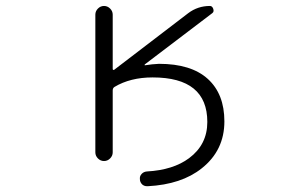

<svg xmlns="http://www.w3.org/2000/svg" viewBox="-20 -565 1040 648"><path d="M360.4 -332Q360.4 -330.1 362.3 -329.1Q364.3 -328.1 366.2 -330.1L615.2 -520.5Q647.5 -544.9 688.5 -544.9Q696.3 -544.9 699.7 -535.2Q703.1 -525.4 696.3 -520.5L468.8 -347.7Q467.8 -346.7 468.3 -345.2Q468.8 -343.8 469.7 -344.7Q493.2 -348.6 516.6 -349.6Q625 -349.6 681.2 -298.8Q737.3 -248 737.3 -155.3Q737.3 -57.6 661.1 2.9Q592.8 57.6 478.5 63.5Q477.5 63.5 476.6 63.5Q466.8 63.5 460 57.6Q452.1 49.8 452.1 39.1Q451.2 29.3 458 22Q464.8 14.6 475.6 13.7Q564.5 8.8 618.2 -31.2Q679.7 -77.1 679.7 -153.3Q679.7 -303.7 495.1 -303.7Q419.9 -303.7 366.2 -271.5Q360.4 -267.6 360.4 -259.8V-50.8Q360.4 -39.1 351.6 -30.3Q342.8 -21.5 331.1 -21.5Q319.3 -21.5 310.5 -30.3Q301.8 -39.1 301.8 -50.8V-515.6Q301.8 -527.3 310.5 -536.1Q319.3 -544.9 331.1 -544.9Q342.8 -544.9 351.6 -536.1Q360.4 -527.3 360.4 -515.6Z"/></svg>

Font: Rounded-X Mgen+ 1m light
Style: Regular
Weight: 200
Designer: [Source Han Sans]
Ryoko NISHIZUKA  (kana & ideographs); Paul D. Hunt (Latin, Greek & Cyrillic); Wenlong ZHANG  (bopomofo
Version: Version 1.059.20150602